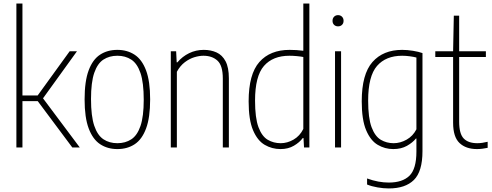

<svg xmlns="http://www.w3.org/2000/svg" viewBox="-20 -828 2760 1078"><path d="M72 0V-808H106V-292H191.5L371 -540H412L221.5 -276L428 0H386L192 -260H106V0Z M639 9Q584 9 542.5 -18.2Q501 -45.5 478 -106.8Q455 -168 455 -270Q455 -372 477.8 -433Q500.5 -494 541.8 -521Q583 -548 639 -548Q694 -548 735.5 -521Q777 -494 800 -433Q823 -372 823 -270Q823 -168 800.2 -106.8Q777.5 -45.5 736.2 -18.2Q695 9 639 9ZM639 -24Q684 -24 717.2 -45.8Q750.5 -67.5 768.8 -120.8Q787 -174 787 -268Q787 -364 768.8 -417.8Q750.5 -471.5 717.2 -493.2Q684 -515 639 -515Q594 -515 560.8 -493.5Q527.5 -472 509.2 -419Q491 -366 491 -272Q491 -176 509.2 -122Q527.5 -68 560.8 -46Q594 -24 639 -24Z M939 0V-540H969L972 -478H976Q1004 -511 1042 -529.5Q1080 -548 1124 -548Q1164 -548 1196 -533.5Q1228 -519 1246.5 -484Q1265 -449 1265 -388V0H1231V-387Q1231 -460 1201 -487.5Q1171 -515 1122 -515Q1099 -515 1071.5 -506.8Q1044 -498.5 1017.8 -478.8Q991.5 -459 973 -425V0Z M1555 9Q1507 9 1466.2 -14.8Q1425.5 -38.5 1400.8 -96.8Q1376 -155 1376 -259Q1376 -411.5 1436.2 -479.8Q1496.5 -548 1606 -548Q1624 -548 1644.5 -546.8Q1665 -545.5 1683 -543V-808H1717V0H1687L1684 -53H1680Q1662 -28.5 1630 -9.8Q1598 9 1555 9ZM1556 -24Q1593 -24 1628.2 -44.2Q1663.5 -64.5 1683 -104V-508Q1668 -511 1646 -513Q1624 -515 1605 -515Q1512 -515 1462 -457.8Q1412 -400.5 1412 -263Q1412 -165.5 1431.2 -114Q1450.5 -62.5 1483.2 -43.2Q1516 -24 1556 -24Z M1861 0V-540H1895V0ZM1878 -680Q1864.5 -680 1855.8 -688.5Q1847 -697 1847 -711Q1847 -725.5 1855.8 -734.2Q1864.5 -743 1878 -743Q1891.5 -743 1900.2 -734.2Q1909 -725.5 1909 -711Q1909 -697 1900.2 -688.5Q1891.5 -680 1878 -680Z M2163 230Q2133 230 2099.8 224.2Q2066.5 218.5 2041 208V174Q2074 186 2104.2 191.5Q2134.5 197 2163 197Q2239.5 197 2278.8 158.8Q2318 120.5 2318 23V-50H2315Q2297 -27.5 2264.8 -9.2Q2232.5 9 2188 9Q2141 9 2100.8 -14.8Q2060.5 -38.5 2035.8 -96.8Q2011 -155 2011 -259Q2011 -411.5 2071.2 -479.8Q2131.5 -548 2238 -548Q2266.5 -548 2298.8 -542.8Q2331 -537.5 2352 -530V21Q2352 135 2303.8 182.5Q2255.5 230 2163 230ZM2190 -24Q2227.5 -24 2263 -44Q2298.5 -64 2318 -102V-505Q2303 -509 2280.8 -512Q2258.5 -515 2238 -515Q2146.5 -515 2096.8 -457.8Q2047 -400.5 2047 -263Q2047 -165.5 2066.2 -114Q2085.5 -62.5 2118 -43.2Q2150.5 -24 2190 -24Z M2658 9Q2596 9 2560 -25Q2524 -59 2524 -139V-508H2424V-540H2524L2528 -740H2558V-540H2708V-508H2558V-145Q2558 -77 2583.5 -50.5Q2609 -24 2660 -24Q2686 -24 2718 -32V2Q2704.5 5 2688.5 7Q2672.5 9 2658 9Z"/></svg>

Font: Encode Sans Condensed Thin
Style: Regular
Weight: 100
Width: 3
Designer: Multiple Designers
Foundry: Impallari Type
Version: Version 3.000; ttfautohint (v1.8.3) -l 8 -r 50 -G 200 -x 14 